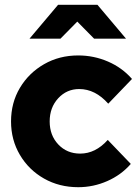

<svg xmlns="http://www.w3.org/2000/svg" viewBox="-20 -770 579 800"><path d="M306 10Q227 10 163.5 -26Q100 -62 63 -124.5Q26 -187 26 -264Q26 -342 63 -404Q100 -466 163.5 -502.5Q227 -539 306 -539Q371 -539 430 -513.5Q489 -488 530 -441L431 -338Q377 -399 310 -399Q258 -399 222.5 -360.5Q187 -322 187 -264Q187 -206 223 -168Q259 -130 314 -130Q378 -130 429 -187L525 -87Q485 -41 427 -15.5Q369 10 306 10ZM372 -609 302 -680 232 -609H103L222 -750H386L505 -609Z"/></svg>

Font: Red Hat Display Black
Style: Regular
Weight: 900
Designer: Pentagram, MCKL
Foundry: Pentagram, MCKL
Version: Version 1.023; ttfautohint (v1.8.3)